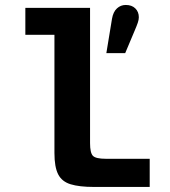

<svg xmlns="http://www.w3.org/2000/svg" viewBox="-20 -739 672 759"><path d="M351.3 0Q293.5 0 259.1 -10.6Q224.7 -21.1 210 -49.8Q195.2 -78.5 195.2 -134.1V-601.5H80.2V-708H336V-173.1Q336 -134.9 347.2 -123.1Q358.5 -111.3 398.5 -111.3H571.8V0ZM400.4 -528.9 422.8 -665Q427.5 -692.3 442.4 -705.9Q457.2 -719.4 477.1 -719.4Q501.2 -719.4 515 -705.7Q528.8 -692 528.8 -670.8Q528.8 -661.1 524.7 -649.1Q520.6 -637 512.3 -617.7L474.9 -528.9Z"/></svg>

Font: Atkinson Hyperlegible Mono ExtraLight
Style: Regular
Weight: 200
Monospace: yes
Designer: Elliott Scott, Megan Eiswerth, Linus Boman, Theodore Petrosky, Letters from Sweden
Foundry: Applied Design Works, Letters from Sweden
Version: Version 2.001